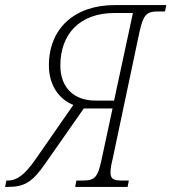

<svg xmlns="http://www.w3.org/2000/svg" viewBox="-63 -734 673 754"><path d="M-43 0H-32C32 0 64 -18 115 -92L266 -308H379L336 -108C321 -35 308 -25 260 -25H237L232 0H438L443 -25H419C386 -25 371 -29 371 -56C371 -70 373 -85 379 -108L484 -605C500 -679 513 -689 560 -689H585L590 -714H387C233 -714 129 -625 129 -477C129 -399 169 -344 225 -322L77 -109C33 -46 3 -25 -32 -25H-38ZM312 -339C228 -339 174 -389 174 -477C174 -599 249 -683 387 -683H459L385 -339Z"/></svg>

Font: Noto Serif Condensed ExtraLight
Style: Italic
Weight: 200
Width: 3
Italic angle: -12°
Designer: Monotype Design Team
Foundry: Monotype Imaging Inc.
Version: Version 2.013